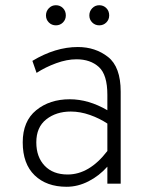

<svg xmlns="http://www.w3.org/2000/svg" viewBox="-20 -703 558 735"><path d="M391 -65Q360 -30 319 -9Q278 12 235 12Q158 12 112.5 -32Q67 -76 67 -158Q67 -239 118.5 -281Q170 -323 247 -323Q319 -323 391 -281V-340Q391 -417 358.5 -446.5Q326 -476 273 -476Q236 -476 195 -461Q154 -446 120 -424L104 -470Q192 -523 278 -523Q345 -523 393.5 -485Q442 -447 442 -352V0H391ZM391 -125V-230Q361 -250 324 -263Q287 -276 251 -276Q195 -276 157 -246Q119 -216 119 -158Q119 -102 151 -68.5Q183 -35 239 -35Q322 -35 391 -125ZM156 -644Q156 -660 167 -671.5Q178 -683 194 -683Q210 -683 221 -672Q232 -661 232 -644Q232 -628 221 -617Q210 -606 194 -606Q178 -606 167 -617Q156 -628 156 -644ZM322 -644Q322 -660 333 -671.5Q344 -683 360 -683Q376 -683 387 -672Q398 -661 398 -644Q398 -628 387 -617Q376 -606 360 -606Q344 -606 333 -617Q322 -628 322 -644Z"/></svg>

Font: Overpass ExtraLight
Style: Regular
Weight: 200
Designer: Delve Withrington, Thomas Jockin
Foundry: Delve Fonts
Version: Version 3.000;DELV;Overpass